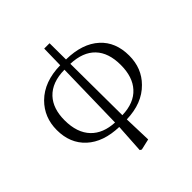

<svg xmlns="http://www.w3.org/2000/svg" viewBox="-234 -840 1221 1221"><g transform="rotate(-45 377.0 -229.5)"><path d="M342 217 330 210 342 14Q203 10 125 -61.5Q47 -133 47 -253Q47 -367 124 -444Q208 -527 354 -529L357 -676H405L406 -529Q551 -527 631 -454Q708 -384 708 -262Q708 -148 633 -73Q552 10 410 14L416 200ZM343 -25 353 -490Q240 -489 181 -426Q126 -367 126 -262Q126 -149 185 -88Q241 -30 343 -25ZM409 -25Q517 -28 573 -90Q628 -150 628 -258Q628 -368 571.5 -427Q515 -486 406 -490Z"/></g></svg>

Font: GenRyuMin TW R
Style: Regular
Weight: 400
Version: Version 1.501;PS 1;hotconv 16.6.51;makeotf.lib2.5.65220